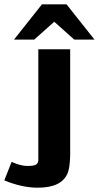

<svg xmlns="http://www.w3.org/2000/svg" viewBox="-97 -701 459 892"><path d="M-32 -517 98 -681H212L342 -517H248L155 -600L62 -517ZM-77 137 -43 51Q-2 70 31 70Q62 70 71.5 63Q81 56 81 43V-472H229V23Q227 82 217 104Q189 171 79 171Q5 171 -77 137Z"/></svg>

Font: Coval
Style: Black
Weight: 1000
Foundry: Context Ltd
Version: Version 001.000